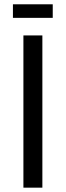

<svg xmlns="http://www.w3.org/2000/svg" viewBox="-20 -865 303 885"><path d="M87.9 -701.7H175.3V0H87.9ZM223.1 -845.2V-782.7H39.6V-845.2Z"/></svg>

Font: Aeronef
Style: Regular
Weight: 400
Designer: Peter Wiegel - CAT-Fonts Germany
Foundry: CAT-Fonts, Peter Wiegel
Version: Version 0.002